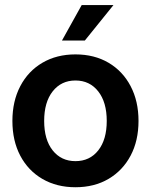

<svg xmlns="http://www.w3.org/2000/svg" viewBox="-20 -748 612 779"><path d="M286.1 11.7Q210 11.7 152.1 -22Q94.2 -55.7 62.3 -116.2Q30.3 -176.8 30.3 -257.3Q30.3 -337.4 62.3 -398.4Q94.2 -459.5 152.1 -493.4Q210 -527.3 286.1 -527.3Q362.8 -527.3 420.4 -493.4Q478 -459.5 510 -398.4Q542 -337.4 542 -257.3Q542 -177.2 510 -116.7Q478 -56.2 420.4 -22.2Q362.8 11.7 286.1 11.7ZM286.1 -94.2Q344.2 -94.2 378.7 -137.9Q413.1 -181.6 413.1 -257.3Q413.1 -333.5 378.4 -377.4Q343.8 -421.4 286.1 -421.4Q228.5 -421.4 193.8 -377.4Q159.2 -333.5 159.2 -257.3Q159.2 -181.2 193.8 -137.7Q228.5 -94.2 286.1 -94.2ZM231.4 -583.5 311.5 -727.5H440.4L324.2 -583.5Z"/></svg>

Font: Inter Display Semi Bold
Style: Regular
Weight: 600
Designer: Rasmus Andersson
Foundry: rsms
Version: Version 4.000;git-37864ae